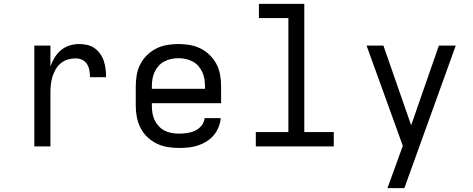

<svg xmlns="http://www.w3.org/2000/svg" viewBox="-20 -755 2440 990"><path d="M157 0V-520H240V-412Q248 -436 261.5 -458Q275 -480 294 -496Q313 -512 337.5 -520Q362 -528 387 -528Q408 -528 429 -523.5Q450 -519 467 -507Q484 -495 496.5 -477.5Q509 -460 515.5 -440Q522 -420 524.5 -399Q527 -378 527 -357H444Q444 -374 441 -391.5Q438 -409 429 -424Q420 -439 404 -446.5Q388 -454 370 -454Q349 -454 329 -448Q309 -442 293 -428.5Q277 -415 266.5 -396.5Q256 -378 250 -358Q244 -338 242 -317Q240 -296 240 -276V0Z M902 8Q873 8 843.5 3Q814 -2 787.5 -15Q761 -28 739.5 -48.5Q718 -69 704.5 -95.5Q691 -122 685.5 -151Q680 -180 680 -210V-310Q680 -339 685 -368.5Q690 -398 703.5 -424Q717 -450 738.5 -471Q760 -492 786 -505Q812 -518 841.5 -523Q871 -528 900 -528Q929 -528 958.5 -523Q988 -518 1014 -505Q1040 -492 1061.5 -471Q1083 -450 1096.5 -424Q1110 -398 1115 -368.5Q1120 -339 1120 -310V-223H763V-210Q763 -191 766 -172Q769 -153 777 -136Q785 -119 798.5 -104.5Q812 -90 828.5 -81.5Q845 -73 864 -69.5Q883 -66 902 -66Q924 -66 945 -69Q966 -72 985.5 -81Q1005 -90 1019 -107Q1033 -124 1035 -146H1118Q1116 -121 1106.5 -98Q1097 -75 1081 -56.5Q1065 -38 1044 -25Q1023 -12 999.5 -4.5Q976 3 951.5 5.5Q927 8 902 8ZM763 -297H1037V-310Q1037 -329 1034 -347.5Q1031 -366 1023 -383.5Q1015 -401 1002.5 -415Q990 -429 973 -438Q956 -447 937.5 -451Q919 -455 900 -455Q881 -455 862.5 -451Q844 -447 827 -438Q810 -429 797.5 -415Q785 -401 777 -383.5Q769 -366 766 -347.5Q763 -329 763 -310Z M1299 0V-74H1467V-662H1315V-735H1549V-74H1701V0Z M1978 215Q1991 180 2003.5 144.5Q2016 109 2029 74L2057 -3L1958 -277L1870 -520H1957L2100 -109L2243 -520H2330L2065 215Z"/></svg>

Font: Iosevka Fixed Extended
Style: Regular
Weight: 400
Width: 7
Monospace: yes
Designer: Belleve Invis
Foundry: Belleve Invis
Version: Version 24.1.1; ttfautohint (v1.8.4)